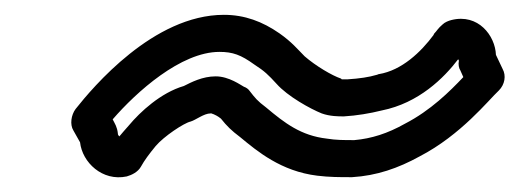

<svg xmlns="http://www.w3.org/2000/svg" viewBox="-20 -466 701 259"><path d="M82 -319C76 -311 74 -298 79 -290L88 -274C91 -247 118 -221 151 -228C158 -230 166 -234 170 -241C175 -250 181 -258 190 -269C201 -282 228 -300 237 -302C244 -304 255 -313 264 -313H265C266 -313 267 -312 268 -312C270 -311 273 -310 278 -306C286 -296 292 -290 304 -281C327 -262 359 -235 408 -229C424 -227 439 -227 453 -227H455C488 -229 517 -239 546 -255C602 -284 639 -331 653 -344C661 -352 663 -364 658 -373L649 -392C648 -418 625 -448 589 -439C585 -438 580 -436 577 -433C571 -428 569 -424 566 -421C566 -421 565 -420 565 -419C548 -396 522 -371 491 -366C490 -366 489 -365 488 -365C478 -362 465 -360 449 -359H441L440 -360C428 -364 406 -377 391 -390C381 -400 374 -409 357 -421C334 -437 310 -446 282 -446C187 -446 105 -348 82 -319ZM132 -305C164 -342 224 -396 276 -396C294 -396 305 -392 323 -379C337 -370 342 -365 353 -353C368 -336 399 -319 414 -313C425 -309 437 -309 443 -309H444C461 -310 479 -313 495 -317C545 -327 579 -361 598 -386C599 -385 599 -384 599 -384C598 -379 599 -374 601 -371L605 -362C587 -343 561 -317 526 -299C503 -286 481 -279 458 -277C444 -277 433 -277 421 -279C386 -283 364 -300 339 -321C327 -330 324 -334 317 -343C315 -346 312 -348 309 -349C305 -351 289 -363 271 -363C253 -363 238 -355 228 -350C197 -341 169 -315 154 -297C148 -290 145 -287 141 -282C139 -284 139 -285 139 -286C138 -295 135 -299 132 -305Z"/></svg>

Font: Hussar Pisanka
Style: OutKur
Weight: 400
Designer: Robert Jablonski
Foundry: Cannot Into Space Fonts
Version: Version 1.070